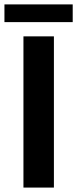

<svg xmlns="http://www.w3.org/2000/svg" viewBox="-65 -848 349 868"><path d="M-44.9 -748V-828.1H263.7V-748ZM41 0V-683.6H178.7V0Z"/></svg>

Font: Post No Bills Colombo
Style: ExtraBold
Weight: 900
Designer: Kosala Senevirathne, Siva Puranthara, Lasantha Premarathna, Tharique Azeez
Foundry: Mooniak
Version: Version 1.220 ; ttfautohint (v1.5)